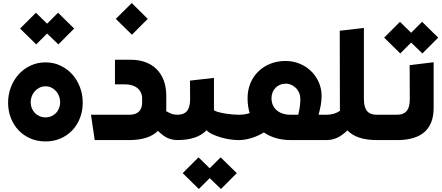

<svg xmlns="http://www.w3.org/2000/svg" viewBox="-20 -912 2876 1250"><path d="M357.9 -829.1 462.9 -726.1 359.9 -623 286.6 -693.8 215.8 -623 110.8 -726.1 213.9 -829.1 286.6 -757.8ZM276.9 8.8Q223.1 8.8 178.2 -10.5Q133.3 -29.8 101.1 -63.7Q68.8 -97.7 50.8 -143.8Q32.7 -189.9 32.7 -243.2Q32.7 -296.4 50.8 -344Q68.8 -391.6 101.1 -427.5Q133.3 -463.4 178.2 -484.6Q223.1 -505.9 276.9 -505.9Q329.6 -505.9 374 -484.6Q418.5 -463.4 450.7 -427.5Q482.9 -391.6 500.7 -344Q518.6 -296.4 518.6 -243.2Q518.6 -189.9 500.7 -143.8Q482.9 -97.7 450.7 -63.7Q418.5 -29.8 374 -10.5Q329.6 8.8 276.9 8.8ZM276.9 -147.9Q297.4 -147.9 314.7 -155.5Q332 -163.1 344.7 -176.3Q357.4 -189.5 364.5 -207.5Q371.6 -225.6 371.6 -246.1Q371.6 -267.1 364.5 -285.9Q357.4 -304.7 344.7 -318.8Q332 -333 314.7 -341.6Q297.4 -350.1 276.9 -350.1Q255.9 -350.1 238 -341.6Q220.2 -333 207.3 -318.8Q194.3 -304.7 187 -285.9Q179.7 -267.1 179.7 -246.1Q179.7 -225.6 187 -207.5Q194.3 -189.5 207.3 -176.3Q220.2 -163.1 238 -155.5Q255.9 -147.9 276.9 -147.9Z M838.9 -686 733.9 -789.1 837.9 -892.1 941.9 -789.1ZM1139.6 -165Q1149.4 -165 1149.4 -154.8V-11.2Q1149.4 -6.3 1146.7 -3.2Q1144 0 1139.6 0Q1117.7 0 1100.1 -3.9Q1082.5 -7.8 1067.1 -15.4Q1051.8 -22.9 1037.6 -34.2Q1023.4 -45.4 1008.3 -60.1Q948.2 0 820.3 0H596.7L572.3 -165H822.3Q864.7 -165 885 -186Q905.3 -207 905.3 -242.2V-273.9Q904.8 -293.9 896.7 -310.3Q888.7 -326.7 874.5 -338.4Q860.4 -350.1 840.3 -356.4Q820.3 -362.8 796.4 -362.8H728.5V-522.9H832.5Q883.3 -522.9 925.5 -507.8Q967.8 -492.7 998.3 -462.9Q1028.8 -433.1 1045.7 -389.2Q1062.5 -345.2 1062.5 -288.1V-210Q1062.5 -204.6 1062.5 -199.5Q1062.5 -194.3 1061.5 -189Q1071.8 -183.1 1079.6 -178.7Q1087.4 -174.3 1095.9 -171.4Q1104.5 -168.5 1114.7 -166.7Q1125 -165 1139.6 -165Z M1416.5 112.3 1521.5 215.3 1418.5 318.4 1345.2 247.6 1274.4 318.4 1169.4 215.3 1272.5 112.3 1345.2 183.6ZM1530.3 -165Q1540 -165 1540 -154.8V-11.2Q1540 -6.3 1537.4 -3.2Q1534.7 0 1530.3 0Q1508.3 0 1479 -4.2Q1449.7 -8.3 1420.7 -16.6Q1391.6 -24.9 1365.7 -36.6Q1339.8 -48.3 1324.7 -64Q1294.4 -32.2 1246.8 -16.1Q1199.2 0 1132.8 0Q1128.4 0 1125.7 -3.2Q1123 -6.3 1123 -11.2L1125 -154.8Q1125 -165 1134.8 -165Q1177.2 -165 1197.5 -189.2Q1217.8 -213.4 1217.8 -267.1L1216.8 -387.2L1373 -404.8V-193.8Q1384.3 -187 1404.3 -181.6Q1424.3 -176.3 1447 -172.6Q1469.7 -168.9 1492.2 -167Q1514.6 -165 1530.3 -165Z M2107.9 -165Q2117.7 -165 2117.7 -154.8V-11.2Q2117.7 0 2107.9 0H1872.6Q1820.8 0 1776.6 -12.9Q1732.4 -25.9 1697.8 -49.8Q1659.2 -25.9 1616 -12.9Q1572.8 0 1533.7 0Q1529.3 0 1526.6 -3.2Q1523.9 -6.3 1523.9 -11.2V-154.8Q1523.9 -165 1533.7 -165Q1554.2 -165 1572 -167.7Q1589.8 -170.4 1605.5 -175.8Q1598.6 -198.7 1595.2 -222.7Q1591.8 -246.6 1591.8 -272.9Q1591.8 -325.2 1610.1 -369.6Q1628.4 -414.1 1661.4 -446.3Q1694.3 -478.5 1739.5 -496.8Q1784.7 -515.1 1838.9 -515.1Q1887.7 -515.1 1930.4 -497.6Q1973.1 -480 2004.9 -449.2Q2036.6 -418.5 2055.2 -377Q2073.7 -335.4 2073.7 -288.1Q2073.7 -258.8 2068.6 -228.5Q2063.5 -198.2 2053.7 -165ZM1921.9 -165Q1929.2 -195.8 1932.4 -221.4Q1935.5 -247.1 1935.5 -268.1Q1935.5 -288.1 1928.2 -306.2Q1920.9 -324.2 1908 -337.6Q1895 -351.1 1877.7 -359.1Q1860.4 -367.2 1840.8 -367.2Q1820.3 -367.2 1803.2 -360.1Q1786.1 -353 1773.7 -340.3Q1761.2 -327.6 1754.4 -310.5Q1747.6 -293.5 1747.6 -272.9Q1747.6 -249 1755.9 -229.2Q1764.2 -209.5 1780.3 -195.1Q1796.4 -180.7 1819.3 -172.9Q1842.3 -165 1871.6 -165Z M2442.9 -11.2Q2442.9 -6.3 2440.2 -3.2Q2437.5 0 2433.1 0Q2302.2 0 2242.2 -63Q2224.6 -46.9 2208.5 -34.9Q2192.4 -22.9 2175.8 -15.4Q2159.2 -7.8 2141.6 -3.9Q2124 0 2104 0Q2099.6 0 2096.9 -3.2Q2094.2 -6.3 2094.2 -11.2V-154.8Q2094.2 -165 2104 -165Q2131.8 -165 2153.8 -171.6Q2175.8 -178.2 2193.8 -190.9Q2192.9 -196.3 2192.9 -201.4Q2192.9 -206.5 2192.9 -211.9L2191.9 -711.9L2349.1 -730V-268.1Q2349.1 -214.4 2369.1 -189.7Q2389.2 -165 2432.1 -165Q2441.9 -165 2441.9 -154.8Z M2728 -770 2833 -667 2730 -564 2656.7 -634.8 2585.9 -564 2481 -667 2584 -770 2656.7 -698.7ZM2427.7 0Q2423.3 0 2420.7 -3.2Q2418 -6.3 2418 -11.2L2419.9 -154.8Q2419.9 -165 2429.7 -165Q2430.7 -165 2441.7 -165Q2452.6 -165 2468.8 -165Q2484.9 -165 2503.2 -165Q2521.5 -165 2537.6 -165Q2553.7 -165 2564.5 -165.3Q2575.2 -165.5 2576.2 -165.5Q2612.8 -168.5 2630.4 -192.6Q2647.9 -216.8 2647.9 -267.1L2647 -487.8L2803.2 -506.8V-210Q2803.2 -108.4 2747.1 -55.7Q2690.9 -2.9 2576.2 0Z"/></svg>

Font: DimaExpo
Style: Bold
Weight: 700
Width: 6
Designer: R.Balvardi
Foundry: Dima Software Group
Version: Version 1.00;June 11, 2019;FontCreator 11.5.0.2427 64-bit